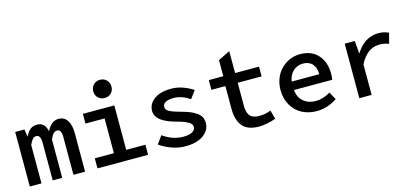

<svg xmlns="http://www.w3.org/2000/svg" viewBox="-64 -1244 3726 1734"><g transform="rotate(-15 1799.0 -377.0)"><path d="M47.9 0V-509.8H134.8L144 -443.8H147.9Q165.5 -481.9 190.4 -502.4Q215.3 -522.9 254.9 -522.9Q326.7 -522.9 345.2 -437Q384.8 -522.9 457 -522.9Q507.8 -522.9 536.4 -480.5Q564.9 -438 564.9 -361.8V0H456.1V-353Q456.1 -424.8 416 -424.8Q396.5 -424.8 381.1 -408.7Q365.7 -392.6 351.1 -358.9V0H262.2V-353Q262.2 -424.8 220.2 -424.8Q201.2 -424.8 186.8 -408.9Q172.4 -393.1 157.2 -358.9V0Z M908.7 -597.2Q872.1 -597.2 847.9 -620.4Q823.7 -643.6 823.7 -681.2Q823.7 -718.8 848.1 -742.9Q872.6 -767.1 908.7 -767.1Q945.3 -767.1 969.5 -742.9Q993.7 -718.8 993.7 -681.2Q993.7 -643.6 969.7 -620.4Q945.8 -597.2 908.7 -597.2ZM680.7 0V-94.2H859.4V-418.9H680.7V-509.8H974.6V-94.2H1153.8V0Z M1502.4 13.2Q1437.5 13.2 1374.8 -9.3Q1312 -31.7 1262.2 -66.9L1315.4 -140.1Q1404.8 -75.2 1505.4 -75.2Q1561.5 -75.2 1589.8 -92.3Q1618.2 -109.4 1618.2 -138.2Q1618.2 -164.6 1583.7 -184.6Q1549.3 -204.6 1472.2 -225.1Q1435.1 -234.9 1404.3 -247.8Q1373.5 -260.7 1347.2 -278.6Q1320.8 -296.4 1305.9 -320.1Q1291 -343.8 1291 -371.1Q1291 -438.5 1348.9 -480.7Q1406.7 -522.9 1508.3 -522.9Q1564 -522.9 1617.2 -503.9Q1670.4 -484.9 1712.4 -456.1L1659.2 -384.8Q1583.5 -436 1509.3 -436Q1406.2 -436 1406.2 -377Q1406.2 -351.6 1440.9 -333.7Q1475.6 -315.9 1544.4 -297.9Q1589.8 -285.6 1622.3 -272.5Q1654.8 -259.3 1680.7 -241.2Q1706.5 -223.1 1719.5 -199.2Q1732.4 -175.3 1732.4 -145Q1732.4 -77.1 1671.4 -32Q1610.4 13.2 1502.4 13.2Z M2189.9 13.2Q2083 13.2 2035.9 -43.9Q1988.8 -101.1 1988.8 -204.1V-418.9H1857.9V-509.8H1993.7V-660.2L2104 -714.8V-509.8H2327.6V-418.9H2104V-204.1Q2104 -139.2 2129.9 -109.1Q2155.8 -79.1 2216.8 -79.1Q2272 -79.1 2324.7 -100.1L2346.7 -17.1Q2258.8 13.2 2189.9 13.2Z M2728.5 13.2Q2653.3 13.2 2593 -18.3Q2532.7 -49.8 2496.6 -111.6Q2460.4 -173.3 2460.4 -254.9Q2460.4 -303.2 2474.4 -346.2Q2488.3 -389.2 2512.5 -421.1Q2536.6 -453.1 2568.6 -476.3Q2600.6 -499.5 2637.7 -511.2Q2674.8 -522.9 2713.4 -522.9Q2820.3 -522.9 2880.4 -456.1Q2940.4 -389.2 2940.4 -280.8Q2940.4 -256.8 2935.5 -224.1H2578.6Q2583.5 -155.3 2629.4 -116.2Q2675.3 -77.1 2743.7 -77.1Q2812.5 -77.1 2881.3 -119.1L2920.4 -46.9Q2829.6 13.2 2728.5 13.2ZM2577.6 -303.2H2835.4Q2835.4 -365.2 2804.4 -399.7Q2773.4 -434.1 2715.3 -434.1Q2664.1 -434.1 2625.7 -399.4Q2587.4 -364.7 2577.6 -303.2Z M3128.9 0V-509.8H3223.1L3232.9 -393.1H3235.8Q3273.4 -455.6 3327.4 -489.3Q3381.3 -522.9 3444.8 -522.9Q3497.1 -522.9 3541 -502L3516.1 -404.8Q3489.7 -414.1 3471.9 -417.5Q3454.1 -420.9 3427.2 -420.9Q3312.5 -420.9 3244.1 -285.2V0Z"/></g></svg>

Font: Office Code Pro Medium
Style: Regular
Weight: 500
Designer: Nathan Rutzky & Paul D. Hunt
Foundry: Adobe Systems Incorporated
Version: Version 1.004;PS 001.004;hotconv 1.0.70;makeotf.lib2.5.58329